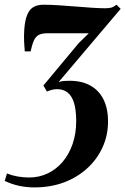

<svg xmlns="http://www.w3.org/2000/svg" viewBox="-64 -547 532 814"><path d="M83 247.5Q46.5 247.5 15.5 240.5Q-15.5 233.5 -44 220L-34.5 188.5Q-13 197 10.5 201.2Q34 205.5 59.5 205.5Q102 205.5 138.2 188.2Q174.5 171 201.5 139.2Q228.5 107.5 243.8 63.5Q259 19.5 259 -33.5Q259 -82 249.5 -111.8Q240 -141.5 222 -155.2Q204 -169 179 -169Q167.5 -169 157.2 -166.5Q147 -164 135 -159L120 -184.5L270 -364.5L312.5 -406Q295 -406 272.2 -406Q249.5 -406 225 -406Q200.5 -406 177.8 -406Q155 -406 137 -406Q115.5 -406 102 -399.8Q88.5 -393.5 80.5 -377Q72.5 -360.5 66 -329H41Q39.5 -344 38.2 -370Q37 -396 39 -423Q42 -462.5 51.8 -485.2Q61.5 -508 78.5 -517.5Q95.5 -527 121 -527Q147.5 -527 182.8 -524.8Q218 -522.5 255.2 -519.5Q292.5 -516.5 325.8 -514.2Q359 -512 381 -512Q400 -512 409.8 -515.2Q419.5 -518.5 430 -527L447.5 -509.5L184.5 -199Q196.5 -203 207.5 -203.8Q218.5 -204.5 231.5 -204.5Q283 -204.5 319.2 -184.2Q355.5 -164 374.8 -125.5Q394 -87 394 -32Q394 26.5 371 77.2Q348 128 306.2 166.2Q264.5 204.5 207.8 226Q151 247.5 83 247.5Z"/></svg>

Font: Merriweather 120pt
Style: Bold Italic
Weight: 700
Italic angle: -7.8°
Version: Version 2.101